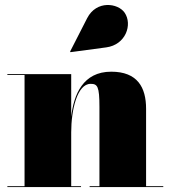

<svg xmlns="http://www.w3.org/2000/svg" viewBox="-20 -762 695 782"><path d="M412.5 -569C492.5 -579.5 520.5 -662.5 487.5 -710.5C460.5 -749.5 373 -762 335 -688L265.5 -552L267 -549.5ZM10 -3.5V0H310V-3.5H270V-223C270 -314.5 294.5 -420.5 349 -420.5C377 -420.5 385 -410.5 385 -326.5V-3.5H345V0H645V-3.5H575V-319C575 -406 540 -470 433 -470C318 -470 280.5 -377 270 -287V-460H10V-456.5H80V-3.5Z"/></svg>

Font: Bodoni* 48pt Fatface
Style: Regular
Weight: 900
Version: Version 2.3